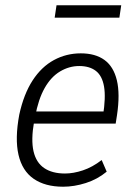

<svg xmlns="http://www.w3.org/2000/svg" viewBox="-20 -699 509 727"><path d="M219 8Q151 8 107.5 -22Q64 -52 50 -113Q36 -174 53 -265Q70 -343 103.5 -394.5Q137 -446 184 -471.5Q231 -497 286 -497Q341 -497 375.5 -472Q410 -447 422.5 -395Q435 -343 423 -263L418 -231H93L101 -277H388L370 -261Q381 -330 374 -371Q367 -412 343 -430.5Q319 -449 280 -449Q242 -449 207.5 -428.5Q173 -408 149 -365.5Q125 -323 113 -257L109 -238Q97 -169 107 -126Q117 -83 147.5 -62.5Q178 -42 226 -42Q258 -42 294 -54Q330 -66 365 -93L384 -49Q349 -20 305 -6Q261 8 219 8ZM187 -632 194 -679H439L432 -632Z"/></svg>

Font: Nunito Sans 10pt Condensed Light
Style: Italic
Weight: 300
Width: 3
Italic angle: -9°
Designer: Vernon Adams
Foundry: Vernon Adams
Version: Version 3.101;gftools[0.9.27]